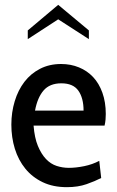

<svg xmlns="http://www.w3.org/2000/svg" viewBox="-20 -765 483 795"><path d="M119 -245H413C415 -253.7 416.3 -262 417 -270C417.7 -278 418 -285.7 418 -293C418 -325.7 413.3 -355 404 -381C394.7 -407 381.8 -428.7 365.5 -446C349.2 -463.3 329.7 -476.7 307 -486C284.3 -495.3 259.7 -500 233 -500C200.3 -500 171.2 -493.3 145.5 -480C119.8 -466.7 98.3 -448.7 81 -426C63.7 -403.3 50.3 -376.7 41 -346C31.7 -315.3 27 -283 27 -249C27 -213.7 31.8 -180.3 41.5 -149C51.2 -117.7 65.7 -90.2 85 -66.5C104.3 -42.8 128.3 -24.2 157 -10.5C185.7 3.2 219 10 257 10C287.7 10 314.8 5.8 338.5 -2.5C362.2 -10.8 382.3 -19.3 399 -28L391 -99C372.3 -89 351.5 -81.7 328.5 -77C305.5 -72.3 284.3 -70 265 -70C247.7 -70 230.8 -72.7 214.5 -78C198.2 -83.3 183.5 -92.8 170.5 -106.5C157.5 -120.2 146.3 -138.2 137 -160.5C127.7 -182.8 121.7 -211 119 -245ZM234 -420C266.7 -420 290.2 -409.8 304.5 -389.5C318.8 -369.2 326 -341.7 326 -307H125C131.7 -343 143.5 -370.8 160.5 -390.5C177.5 -410.2 202 -420 234 -420ZM221 -685 348 -603V-639L221 -745L95 -639V-603Z"/></svg>

Font: Cabin Condensed
Style: Regular
Weight: 400
Designer: Pablo Impallari
Foundry: Pablo Impallari. www.impallari.com Igino Marini. www.ikern.com
Version: Version 1.006